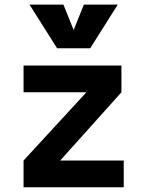

<svg xmlns="http://www.w3.org/2000/svg" viewBox="-20 -796 626 816"><path d="M80.1 0V-113.8L347.2 -403.8H80.1V-517.6H496.1V-403.8L235.8 -113.8H505.9V0ZM222.7 -590.8 105.5 -776.4H249.5L293 -668.5L336.4 -776.4H480.5L363.3 -590.8Z"/></svg>

Font: CaskaydiaMono NF
Style: Bold
Weight: 700
Designer: Aaron Bell
Foundry: Saja Typeworks
Version: Version 2111.001; ttfautohint (v1.8.4);Nerd Fonts 3.1.1